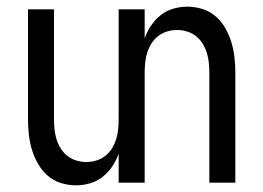

<svg xmlns="http://www.w3.org/2000/svg" viewBox="-20 -548 790 576"><path d="M208 8Q185 8 162.5 1Q140 -6 122.5 -21.5Q105 -37 93.5 -57.5Q82 -78 75.5 -100Q69 -122 66.5 -145Q64 -168 64 -191V-520H142V-191Q142 -176 143.5 -160.5Q145 -145 149.5 -130.5Q154 -116 162 -103Q170 -90 182 -80.5Q194 -71 209 -66.5Q224 -62 239 -62Q254 -62 269 -66.5Q284 -71 296 -80.5Q308 -90 316 -103Q324 -116 328.5 -130.5Q333 -145 334.5 -160.5Q336 -176 336 -191V-520H414V-433Q421 -453 433 -471Q445 -489 462 -502.5Q479 -516 500 -522Q521 -528 542 -528Q565 -528 587.5 -521Q610 -514 627.5 -498.5Q645 -483 656.5 -462.5Q668 -442 674.5 -420Q681 -398 683.5 -375Q686 -352 686 -329V0H608V-329Q608 -344 606.5 -359.5Q605 -375 600.5 -389.5Q596 -404 588 -417Q580 -430 568 -439.5Q556 -449 541 -453.5Q526 -458 511 -458Q496 -458 481 -453.5Q466 -449 454 -439.5Q442 -430 434 -417Q426 -404 421.5 -389.5Q417 -375 415.5 -359.5Q414 -344 414 -329V0H336V-87Q329 -67 317 -49Q305 -31 288 -17.5Q271 -4 250 2Q229 8 208 8Z"/></svg>

Font: Huly
Style: Regular
Weight: 400
Designer: Belleve Invis
Foundry: Belleve Invis
Version: Version 33.2.5; ttfautohint (v1.8.4)